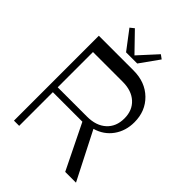

<svg xmlns="http://www.w3.org/2000/svg" viewBox="-248 -1000 1120 1120"><g transform="rotate(45 312.0 -440.0)"><path d="M75.2 0V-700.2H361.8Q458 -700.2 518.6 -641.1Q579.1 -582 579.1 -490.2Q579.1 -418.9 541.3 -366Q503.4 -313 437 -293.9L586.9 0H498L361.8 -277.8H118.2V0ZM255.9 -744.1 168 -859.9 192.9 -879.9 303.2 -766.1 407.2 -879.9 432.1 -861.8 348.1 -744.1ZM118.2 -317.9H359.9Q435.1 -317.9 478.5 -357.4Q522 -397 522 -464.8Q522 -531.2 479.2 -570.1Q436.5 -608.9 363.8 -608.9H118.2Z"/></g></svg>

Font: Ribes
Style: Regular
Weight: 400
Designer: Luigi Gorlero
Foundry: Collletttivo
Version: Version 2.100;Glyphs 3.2 (3217)